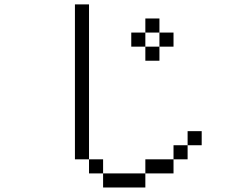

<svg xmlns="http://www.w3.org/2000/svg" viewBox="-20 -832 1040 852"><path d="M875 -187.5V-250H812.5V-187.5H750V-125H625V-62.5H437.5V0H625V-62.5H750V-125H812.5V-187.5ZM750 -625V-687.5H687.5V-625H625V-562.5H687.5V-625ZM437.5 -62.5V-125H375V-62.5ZM375 -125V-812.5H312.5V-125ZM625 -625V-687.5H562.5V-625ZM625 -687.5H687.5V-750H625Z"/></svg>

Font: UnifontExMono
Style: Regular
Weight: 500
Version: Version 15.0.06